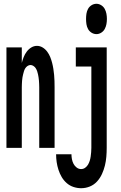

<svg xmlns="http://www.w3.org/2000/svg" viewBox="-20 -780 640 1013"><path d="M14 0V-530H95V-448Q99 -464 105 -479Q111 -494 121 -507.5Q131 -521 145 -529.5Q159 -538 175 -538Q191 -538 205 -529.5Q219 -521 229 -507.5Q239 -494 245 -479Q251 -464 255 -448.5Q259 -433 261.5 -417Q264 -401 265.5 -385Q267 -369 267.5 -352.5Q268 -336 268 -320V0H187V-320Q187 -329 186.5 -337.5Q186 -346 185.5 -354.5Q185 -363 183.5 -371.5Q182 -380 180.5 -388Q179 -396 176 -404.5Q173 -413 168.5 -420Q164 -427 156.5 -432Q149 -437 141 -437Q133 -437 125.5 -432Q118 -427 113.5 -420Q109 -413 106.5 -404.5Q104 -396 102 -388Q100 -380 98.5 -371.5Q97 -363 96.5 -354.5Q96 -346 95.5 -337.5Q95 -329 95 -320V0ZM489 -600Q475 -600 463 -607.5Q451 -615 444.5 -627Q438 -639 436 -652.5Q434 -666 434 -680Q434 -694 436 -707.5Q438 -721 444.5 -733Q451 -745 463 -752.5Q475 -760 489 -760Q502 -760 514 -752.5Q526 -745 532.5 -733Q539 -721 541.5 -707.5Q544 -694 544 -680Q544 -666 541.5 -652.5Q539 -639 532.5 -627Q526 -615 514 -607.5Q502 -600 489 -600ZM408 213Q388 213 368 206.5Q348 200 332 186Q316 172 305.5 154Q295 136 288.5 116Q282 96 279 75.5Q276 55 276 34H357Q357 47 359.5 60Q362 73 368 84.5Q374 96 384.5 104Q395 112 408 112Q420 112 429.5 105Q439 98 444.5 88.5Q450 79 453.5 68Q457 57 458.5 45.5Q460 34 461 22.5Q462 11 462 0V-429H380V-530H543V0Q543 24 541 47.5Q539 71 533.5 93.5Q528 116 518 138Q508 160 492 177.5Q476 195 454 204Q432 213 408 213Z"/></svg>

Font: Iosevka Curly Extended
Style: Bold
Weight: 700
Width: 7
Monospace: yes
Designer: Belleve Invis
Foundry: Belleve Invis
Version: Version 11.1.0; ttfautohint (v1.8.3)